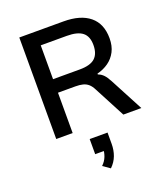

<svg xmlns="http://www.w3.org/2000/svg" viewBox="-175 -828 1099 1253"><g transform="rotate(-20 374.0 -201.5)"><path d="M107 0V-705H414Q532 -705 595.5 -652.5Q659 -600 659 -499Q659 -446 639 -407.5Q619 -369 584.5 -344.5Q550 -320 506 -309V-303L511 -301Q529 -294 544 -278.5Q559 -263 576 -231L698 0H573L460 -215Q447 -241 431 -255Q415 -269 393.5 -274.5Q372 -280 342 -280H221V0ZM221 -374H407Q480 -374 512.5 -403.5Q545 -433 545 -494Q545 -554 510.5 -581.5Q476 -609 402 -609H221ZM377 302 328 268Q352 245 362.5 217.5Q373 190 373 165L395 180H312V75H436V153Q436 197 422 234.5Q408 272 377 302Z"/></g></svg>

Font: Nunito Sans 6pt SemiBold
Style: Regular
Weight: 600
Version: Version 3.101;gftools[0.9.27]